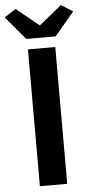

<svg xmlns="http://www.w3.org/2000/svg" viewBox="-82 -1000 497 1036"><g transform="rotate(-5 166.5 -482.0)"><path d="M91 0H239V-741H91ZM87 -798H246L352 -924L289 -964L169 -866H164L44 -964L-19 -924Z"/></g></svg>

Font: Noto Sans HK
Style: Bold
Weight: 700
Designer: Ryoko NISHIZUKA 西塚涼子 (kana, bopomofo & ideographs); Paul D. Hunt (Latin, Greek & Cyrillic); Sandoll Communications 산돌커뮤니
Foundry: Adobe
Version: Version 2.002;hotconv 1.0.116;makeotfexe 2.5.65601